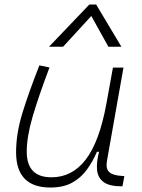

<svg xmlns="http://www.w3.org/2000/svg" viewBox="-20 -815 626 845"><path d="M201.7 10.3Q50.8 10.3 50.8 -145Q50.8 -227.1 78.6 -317.6Q106.4 -408.2 153.3 -527.3L197.8 -518.1Q148.9 -388.7 123.3 -300.8Q97.7 -212.9 97.7 -147.5Q97.7 -34.7 206.5 -34.7Q297.4 -34.7 357.4 -112.8Q417.5 -190.9 448.2 -358.4L477.1 -517.6H523.4L450.7 -106.9Q444.8 -73.2 460.2 -58.1Q475.6 -43 518.6 -40.5L527.3 -40L519 4.9H513.7Q460.9 4.9 435.8 -13.9Q410.6 -32.7 407.2 -66.7Q403.8 -100.6 416 -147H406.7Q387.7 -103 361.6 -67.4Q335.4 -31.7 296.9 -10.7Q258.3 10.3 201.7 10.3ZM403.3 -794.9 514.2 -609.4H457L381.8 -744.6L257.8 -609.4H195.8L373 -794.9Z"/></svg>

Font: Cascadia Mono PL ExtraLight
Style: Italic
Weight: 200
Italic angle: -10°
Monospace: yes
Designer: Aaron Bell
Foundry: Saja Typeworks
Version: Version 2404.023; ttfautohint (v1.8.4)